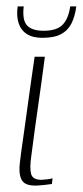

<svg xmlns="http://www.w3.org/2000/svg" viewBox="-20 -576 258 599"><path d="M120 -399Q110 -322 99 -246Q88 -170 78 -92Q72 -52 77 -33.5Q82 -15 109 -15Q114 -15 127 -16.5Q140 -18 144 -20L142 -2Q137 -1 118.5 1Q100 3 91 3Q72 3 61.5 -2Q51 -7 46.5 -17Q42 -27 41 -40Q40 -53 42 -68.5Q44 -84 46 -101Q51 -137 56.5 -175Q62 -213 67 -251Q72 -289 77.5 -326Q83 -363 88 -399Q96 -399 104.5 -399Q113 -399 120 -399ZM112 -458Q82 -458 63.5 -470Q45 -482 38 -504Q31 -526 35 -556H54Q49 -513 64.5 -496.5Q80 -480 116 -480Q158 -480 176 -499.5Q194 -519 199 -556H218Q214 -525 203 -503Q192 -481 170.5 -469.5Q149 -458 112 -458Z"/></svg>

Font: Genos ExtraLight
Style: Italic
Weight: 250
Italic angle: -8°
Designer: Robert E. Leuschke
Foundry: Robert E. Leuschke
Version: Version 1.010